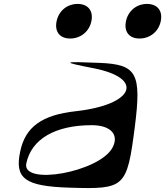

<svg xmlns="http://www.w3.org/2000/svg" viewBox="-20 -955 840 977"><path d="M83 -185C53 -46 107 -7 335 0C616 9 626 0 666 -309C701 -583 676 -627 488 -635C296 -643 291 -640 455 -608C718 -557 663 -422 365 -389C193 -370 109 -309 83 -185ZM114 -124C140 -248 262 -318 447 -318C544 -318 588 -269 552 -203C485 -79 89 -8 114 -124ZM621 -847C610 -794 637 -759 690 -759C743 -759 787 -794 798 -847C809 -900 781 -935 728 -935C675 -935 632 -900 621 -847ZM268 -847C257 -794 284 -759 337 -759C390 -759 434 -794 445 -847C456 -900 428 -935 375 -935C322 -935 279 -900 268 -847Z"/></svg>

Font: Venom Sans
Style: Obl
Weight: 400
Version: Version 1.001